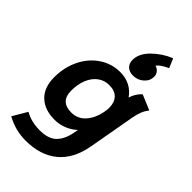

<svg xmlns="http://www.w3.org/2000/svg" viewBox="-297 -880 1189 1189"><g transform="rotate(45 297.0 -285.5)"><path d="M15 174 71 79Q126 111 202 111Q277 111 313.5 74Q350 37 362 -31L367 -58Q338 -31 300 -15.5Q262 0 220 0Q132 0 82 -48Q32 -96 32 -185Q32 -272 67 -343.5Q102 -415 163.5 -456Q225 -497 299 -497Q394 -497 447 -422Q460 -466 494 -498L594 -456Q577 -434 567.5 -410.5Q558 -387 551 -351L496 -43Q473 86 393 152Q313 218 183 218Q94 218 15 174ZM401 -244 403 -254Q407 -273 407 -293Q407 -339 382 -365.5Q357 -392 308 -392Q266 -392 233.5 -368Q201 -344 183 -300.5Q165 -257 165 -201Q165 -105 261 -105Q317 -105 353 -145.5Q389 -186 401 -244ZM299 -604Q299 -660 351 -711Q403 -762 470 -789L496 -728Q442 -704 425 -679Q443 -675 455.5 -660Q468 -645 468 -625Q468 -589 439 -563Q410 -537 370 -537Q337 -537 318 -555Q299 -573 299 -604Z"/></g></svg>

Font: Niramit
Style: Bold Italic
Weight: 700
Italic angle: -10°
Designer: Katatrad Aksorn Co.,Ltd.
Foundry: Cadson Demak Co.,Ltd.
Version: Version 1.001; ttfautohint (v1.6)